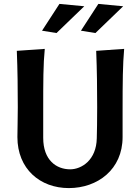

<svg xmlns="http://www.w3.org/2000/svg" viewBox="-20 -950 718 982"><path d="M201 -379C201 -539 201 -619 209 -700L66 -690C70 -590 71 -497 71 -402C71 -334 69 -288 69 -249C69 -86 185 12 332 12C479 12 607 -83 607 -249V-379C607 -539 608 -619 615 -700L472 -690C476 -590 477 -497 477 -402C477 -327 476 -283 475 -243C473 -131 397 -84 339 -84C269 -84 201 -130 201 -245ZM284 -930 195 -793 269 -781 411 -918ZM483 -930 394 -793 468 -781 610 -918Z"/></svg>

Font: CantoraOne
Style: Regular
Weight: 400
Designer: Pablo Impallari, Rodrigo Fuenzalida
Foundry: Pablo Impallari
Version: Version 1.001